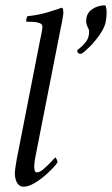

<svg xmlns="http://www.w3.org/2000/svg" viewBox="-20 -698 422 724"><path d="M131 -546Q134 -560 137 -575Q140 -590 140 -598Q140 -607 129 -611Q118 -615 104.5 -615.5Q91 -616 82 -616Q81 -616 80 -616Q78 -619 79.5 -626.5Q81 -634 84 -637Q125 -641 161 -652Q197 -663 213 -669Q217 -667 218 -661Q219 -655 219 -650Q219 -644 214.5 -619.5Q210 -595 206 -577L113 -104Q112 -101 110.5 -88.5Q109 -76 109 -72Q109 -65 110.5 -56.5Q112 -48 119 -48Q130 -48 145.5 -61.5Q161 -75 174 -89Q187 -103 188 -104Q190 -104 193.5 -97.5Q197 -91 197 -86Q193 -79 179 -64Q165 -49 146 -33Q127 -17 106.5 -5.5Q86 6 69 6Q53 6 44.5 -8.5Q36 -23 36 -45Q36 -51 38 -66Q40 -81 43 -97ZM305 -619Q305 -647 326.5 -662.5Q348 -678 377 -678Q382 -669 382 -650Q382 -637 379 -617Q375 -595 357.5 -569.5Q340 -544 320 -523.5Q300 -503 288 -496Q287 -495 281 -495Q277 -495 274 -499Q271 -503 271 -507Q271 -509 282 -517.5Q293 -526 304.5 -541Q316 -556 316 -579Q316 -587 310.5 -596.5Q305 -606 305 -619Z"/></svg>

Font: Amiri
Style: Italic
Weight: 400
Italic angle: 10°
Designer: Khaled Hosny
Version: Version 0.113